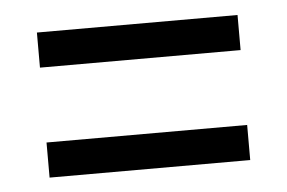

<svg xmlns="http://www.w3.org/2000/svg" viewBox="-32 -521 488 327"><g transform="rotate(-5 212.5 -357.0)"><path d="M41 -421H384V-481H41ZM41 -233H384V-293H41Z"/></g></svg>

Font: Noto Serif Khmer ExtraCondensed Medium
Style: Regular
Weight: 500
Width: 2
Designer: Danh Hong and the Monotype Design Team
Foundry: Monotype Imaging Inc.
Version: Version 2.004